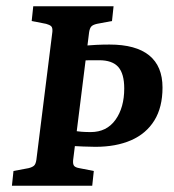

<svg xmlns="http://www.w3.org/2000/svg" viewBox="-20 -592 554 612"><path d="M18 0 23 -47 71 -56Q83 -59 88.5 -64Q94 -69 96 -83L147 -491Q148 -504 143 -508.5Q138 -513 127 -516L81 -525L86 -572H342L337 -525L289 -516Q276 -513 271 -507.5Q266 -502 264 -489L213 -81Q212 -68 216.5 -63Q221 -58 233 -56L279 -47L274 0ZM284 -124Q266 -124 245 -125Q224 -126 205 -127L212 -176Q227 -173 240.5 -172Q254 -171 269 -171Q320 -171 348 -210Q376 -249 376 -310Q376 -357 357 -378.5Q338 -400 296 -400Q281 -400 266.5 -400Q252 -400 236 -398L242 -446Q266 -448 287 -449Q308 -450 329 -450Q413 -450 455.5 -415.5Q498 -381 498 -313Q498 -250 472 -208Q446 -166 398 -145Q350 -124 284 -124Z"/></svg>

Font: Yrsa SemiBold
Style: Italic
Weight: 600
Italic angle: -7.10001°
Version: Version 2.004